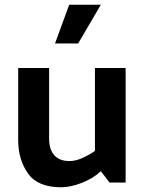

<svg xmlns="http://www.w3.org/2000/svg" viewBox="-20 -773 615 813"><path d="M273 -753H407L311 -589H213ZM407 -48Q374 -17 326 1.5Q278 20 239 20Q140 20 98.5 -38.5Q57 -97 57 -180V-485H188V-186Q188 -140 210 -115.5Q232 -91 274 -91Q300 -91 329 -104Q358 -117 382 -134V-485H512V0H444Z"/></svg>

Font: Palanquin
Style: Bold
Weight: 700
Designer: Pria Ravichandran
Version: Version 1.0.4